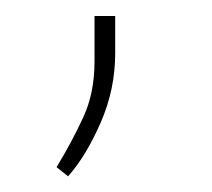

<svg xmlns="http://www.w3.org/2000/svg" viewBox="-20 -99 271 245"><path d="M100.6 -20.5V-78.6H127V-31.2Q127 15.1 108.4 57.6Q89.8 100.1 66.9 126L52.2 114.3Q72.3 81.1 86.4 50.3Q100.6 19.5 100.6 -20.5Z"/></svg>

Font: Vazirmatn RD FD Thin
Style: Regular
Weight: 100
Designer: Saber Rastikerdar
Foundry: Saber Rastikerdar
Version: Version 33.003